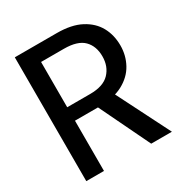

<svg xmlns="http://www.w3.org/2000/svg" viewBox="-165 -820 889 940"><g transform="rotate(-30 279.5 -350.0)"><path d="M52 0V-700H289Q372 -700 425 -672Q478 -644 503.5 -597.5Q529 -551 529 -492Q529 -436 503 -388.5Q477 -341 423.5 -312.5Q370 -284 286 -284H152V0ZM419 0 269 -311H379L536 0ZM152 -360H282Q356 -360 391 -396.5Q426 -433 426 -490Q426 -548 392 -582Q358 -616 281 -616H152Z"/></g></svg>

Font: DM Sans 36pt Medium
Style: Regular
Weight: 500
Designer: Colophon Foundry, Jonny Pinhorn
Foundry: Colophon Foundry
Version: Version 4.004;gftools[0.9.30]